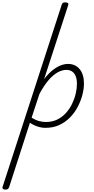

<svg xmlns="http://www.w3.org/2000/svg" viewBox="-132 -1055 787 1610"><path d="M-88 535Q-101 535 -107.5 528.5Q-114 522 -110 511L385 -1014Q389 -1026 394.5 -1030.5Q400 -1035 414 -1035Q431 -1035 437.5 -1029.5Q444 -1024 440 -1012L238 -392Q275 -440 310.5 -467.5Q346 -495 378 -507Q410 -519 438 -519Q500 -519 536 -475Q572 -431 572 -355Q572 -310 559 -260Q546 -210 520.5 -160.5Q495 -111 456 -71Q417 -31 366 -7Q315 17 249 17Q217 17 183 6Q149 -5 119 -26L-56 516Q-60 525 -66.5 530Q-73 535 -88 535ZM133 -68Q168 -47 197 -39.5Q226 -32 253 -32Q306 -32 348 -52.5Q390 -73 421 -107.5Q452 -142 472.5 -184.5Q493 -227 503 -270Q513 -313 513 -352Q513 -388 503.5 -414Q494 -440 474 -454.5Q454 -469 424 -469Q389 -469 351 -448Q313 -427 274.5 -382Q236 -337 199 -268Z"/></svg>

Font: Playwrite CO ExtraLight
Style: Regular
Weight: 250
Version: Version 1.002